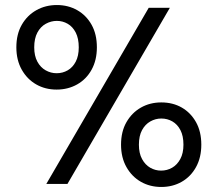

<svg xmlns="http://www.w3.org/2000/svg" viewBox="-20 -731 864 763"><path d="M164 0 571 -700H655L248 0ZM621 12Q576 12 540 -8.5Q504 -29 482.5 -67Q461 -105 461 -156Q461 -208 482.5 -245.5Q504 -283 540 -303.5Q576 -324 621 -324Q667 -324 702.5 -303.5Q738 -283 759 -245.5Q780 -208 780 -156Q780 -105 759 -67Q738 -29 702 -8.5Q666 12 621 12ZM620 -53Q644 -53 664 -64.5Q684 -76 696.5 -99Q709 -122 709 -156Q709 -191 697 -214Q685 -237 665 -248.5Q645 -260 621 -260Q598 -260 577.5 -248.5Q557 -237 544.5 -214Q532 -191 532 -156Q532 -122 544.5 -99Q557 -76 577 -64.5Q597 -53 620 -53ZM205 -375Q160 -375 124 -395.5Q88 -416 66.5 -454Q45 -492 45 -543Q45 -595 66.5 -632.5Q88 -670 124.5 -690.5Q161 -711 206 -711Q251 -711 287 -690.5Q323 -670 344 -632.5Q365 -595 365 -543Q365 -492 344 -454Q323 -416 286.5 -395.5Q250 -375 205 -375ZM205 -440Q229 -440 249 -451.5Q269 -463 281 -486Q293 -509 293 -543Q293 -578 281 -601.5Q269 -625 249 -636.5Q229 -648 206 -648Q183 -648 162 -636.5Q141 -625 128.5 -601.5Q116 -578 116 -543Q116 -509 128.5 -486Q141 -463 161.5 -451.5Q182 -440 205 -440Z"/></svg>

Font: DM Sans 9pt
Style: Regular
Weight: 400
Designer: Colophon Foundry, Jonny Pinhorn
Foundry: Colophon Foundry
Version: Version 4.004;gftools[0.9.30]